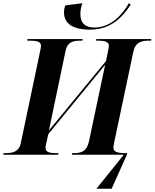

<svg xmlns="http://www.w3.org/2000/svg" viewBox="-44 -955 954 1185"><path d="M511 -772C651 -772 719 -861 763 -927L751 -935C711 -862 638 -785 538 -785C484 -785 452 -811 452 -868C452 -892 457 -916 465 -935L360 -922C354 -909 351 -895 351 -880C351 -822 388 -772 511 -772ZM551 210H645L739 0L741 -10H728C672 -10 656 -22 656 -44C656 -49 657 -60 662 -82L779 -636C792 -696 831 -704 875 -704H888L890 -714H550L548 -704H561C613 -704 628 -693 628 -671C628 -666 626 -654 622 -636L610 -578L258 -150L361 -643C372 -696 409 -704 451 -704H464L466 -714H126L124 -704H137C195 -704 209 -694 209 -671C209 -667 207 -654 203 -636L84 -70C73 -18 33 -10 -9 -10H-22L-24 0H315L317 -10H304C255 -10 237 -18 237 -44C237 -49 239 -60 242 -72L254 -127L605 -555L505 -82C491 -18 454 -10 414 -10H401L399 0H720Z"/></svg>

Font: Noto Serif Display
Style: Bold Italic
Weight: 700
Italic angle: -12°
Designer: Monotype Design Team
Foundry: Monotype Imaging Inc.
Version: Version 2.009